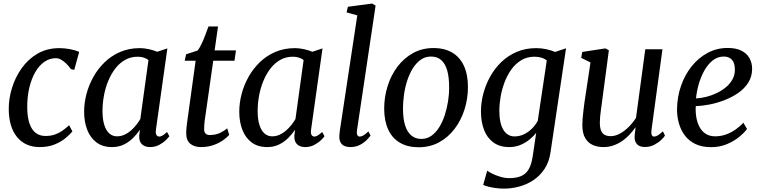

<svg xmlns="http://www.w3.org/2000/svg" viewBox="-20 -838 4388 1107"><path d="M209.5 10Q125.5 10 78.2 -48Q31 -106 30.5 -209Q30 -268 48.8 -329.8Q67.5 -391.5 104.5 -444Q141.5 -496.5 196.2 -528.5Q251 -560.5 323 -560.5Q350.5 -560.5 382.5 -554.8Q414.5 -549 436.5 -538.5L408 -435L389 -439.5Q377 -456.5 362.2 -471Q347.5 -485.5 332.2 -494Q317 -502.5 302 -502.5Q266.5 -502.5 236.2 -481.8Q206 -461 183.8 -422.8Q161.5 -384.5 149 -332.2Q136.5 -280 137 -217Q137.5 -163 149.8 -126.8Q162 -90.5 185.2 -72.2Q208.5 -54 242.5 -54Q272 -54 295.5 -62Q319 -70 339 -84Q359 -98 378.5 -116L397.5 -80.5Q384 -63.5 358.2 -42Q332.5 -20.5 295.2 -5.2Q258 10 209.5 10Z M879 -90.5Q876 -67.5 882.5 -59Q889 -50.5 898 -50.5Q907 -50.5 917.8 -57Q928.5 -63.5 943 -77L956.5 -52.5Q951.5 -45 936.2 -30Q921 -15 897.5 -2.5Q874 10 845 10Q816 10 798.8 -5.8Q781.5 -21.5 782.5 -55.5L787 -90Q770.5 -66 747.5 -42.8Q724.5 -19.5 694.2 -4.8Q664 10 626 10Q572.5 10 536.8 -16.5Q501 -43 483 -89.2Q465 -135.5 465 -194.5Q465 -244 478.5 -295.8Q492 -347.5 518.5 -394.8Q545 -442 583.8 -479.5Q622.5 -517 673.5 -538.8Q724.5 -560.5 786.5 -560.5Q810.5 -560.5 838 -554.5Q865.5 -548.5 886.5 -539.5L945 -559ZM836 -492Q823.5 -501.5 807.8 -506.2Q792 -511 774 -511Q733.5 -511 701 -492.5Q668.5 -474 644.2 -442.2Q620 -410.5 603.5 -370Q587 -329.5 579 -285.2Q571 -241 571 -198Q571 -149.5 581.5 -117Q592 -84.5 610.8 -68.2Q629.5 -52 654.5 -52Q677 -52 697.2 -61Q717.5 -70 734.5 -85Q751.5 -100 765.2 -117.2Q779 -134.5 789 -151.5Z M1165 -175.5Q1162 -157 1160.2 -143.2Q1158.5 -129.5 1157.8 -117.8Q1157 -106 1157 -92.5Q1157 -76.5 1165.2 -68Q1173.5 -59.5 1189 -59.5Q1223.5 -59.5 1248.8 -71.8Q1274 -84 1290 -98L1301.5 -60Q1288.5 -45 1265.2 -28.8Q1242 -12.5 1210 -1.2Q1178 10 1138.5 10Q1101 10 1077.2 -9Q1053.5 -28 1053.5 -72Q1053.5 -77.5 1054 -85.2Q1054.5 -93 1055.5 -103.5Q1056.5 -114 1058.2 -127.8Q1060 -141.5 1062.5 -159L1108 -488H1045L1053 -525L1119 -546.5Q1129.5 -558.5 1141.2 -583.2Q1153 -608 1163.8 -636.2Q1174.5 -664.5 1182 -685.5H1237L1217.5 -547.5H1340.5L1332 -488H1209.5Z M1773.5 -90.5Q1770.5 -67.5 1777 -59Q1783.5 -50.5 1792.5 -50.5Q1801.5 -50.5 1812.2 -57Q1823 -63.5 1837.5 -77L1851 -52.5Q1846 -45 1830.8 -30Q1815.5 -15 1792 -2.5Q1768.5 10 1739.5 10Q1710.5 10 1693.2 -5.8Q1676 -21.5 1677 -55.5L1681.5 -90Q1665 -66 1642 -42.8Q1619 -19.5 1588.8 -4.8Q1558.5 10 1520.5 10Q1467 10 1431.2 -16.5Q1395.5 -43 1377.5 -89.2Q1359.5 -135.5 1359.5 -194.5Q1359.5 -244 1373 -295.8Q1386.5 -347.5 1413 -394.8Q1439.5 -442 1478.2 -479.5Q1517 -517 1568 -538.8Q1619 -560.5 1681 -560.5Q1705 -560.5 1732.5 -554.5Q1760 -548.5 1781 -539.5L1839.5 -559ZM1730.5 -492Q1718 -501.5 1702.2 -506.2Q1686.5 -511 1668.5 -511Q1628 -511 1595.5 -492.5Q1563 -474 1538.8 -442.2Q1514.5 -410.5 1498 -370Q1481.5 -329.5 1473.5 -285.2Q1465.5 -241 1465.5 -198Q1465.5 -149.5 1476 -117Q1486.5 -84.5 1505.2 -68.2Q1524 -52 1549 -52Q1571.5 -52 1591.8 -61Q1612 -70 1629 -85Q1646 -100 1659.8 -117.2Q1673.5 -134.5 1683.5 -151.5Z M2038 -85Q2035.5 -68.5 2040.2 -59.5Q2045 -50.5 2053.5 -50.5Q2063 -50.5 2074.5 -56.8Q2086 -63 2104 -80.5L2116.5 -56.5Q2110.5 -47.5 2095.2 -31.8Q2080 -16 2056 -3Q2032 10 1998.5 10Q1981 10 1966.8 4Q1952.5 -2 1944.2 -15.8Q1936 -29.5 1936.5 -52Q1936.5 -56 1937 -62.8Q1937.5 -69.5 1938.5 -76.8Q1939.5 -84 1940 -89L2040 -749.5L1978 -766.5L1986 -799L2126 -817.5L2145.5 -805.5Z M2479 -561Q2543.5 -561 2587.8 -534.5Q2632 -508 2655 -457.8Q2678 -407.5 2678 -336Q2678 -269 2658.2 -206.8Q2638.5 -144.5 2601.2 -95.2Q2564 -46 2511.5 -17.5Q2459 11 2394 11Q2330.5 11 2286 -15Q2241.5 -41 2218.5 -90.5Q2195.5 -140 2195 -210.5Q2195 -278.5 2214.8 -341.5Q2234.5 -404.5 2271.8 -453.8Q2309 -503 2361.5 -532Q2414 -561 2479 -561ZM2465.5 -512Q2432 -512 2406 -493.8Q2380 -475.5 2360.5 -444.5Q2341 -413.5 2328.2 -374.5Q2315.5 -335.5 2309.5 -293.5Q2303.5 -251.5 2303.5 -212.5Q2303.5 -153 2316 -114.2Q2328.5 -75.5 2352.2 -56.2Q2376 -37 2409.5 -37Q2442 -37 2467.8 -55.5Q2493.5 -74 2512.8 -105Q2532 -136 2544.5 -174.8Q2557 -213.5 2563.5 -255.2Q2570 -297 2569.5 -336Q2569.5 -394 2558 -433Q2546.5 -472 2523.5 -492Q2500.5 -512 2465.5 -512Z M3154.5 37.5Q3146.5 96 3119.2 136.5Q3092 177 3053.5 202Q3015 227 2971.5 238.2Q2928 249.5 2886.5 249.5Q2863.5 249.5 2840 246.5Q2816.5 243.5 2796.8 238.5Q2777 233.5 2766 228L2789 146Q2800 154.5 2820.2 164.2Q2840.5 174 2865.8 181.5Q2891 189 2916.5 189Q2957 189 2984.5 177.2Q3012 165.5 3028.2 138Q3044.5 110.5 3051.5 62.5L3071.5 -72.5Q3055.5 -51.5 3032.2 -32.8Q3009 -14 2979.8 -2Q2950.5 10 2916.5 10Q2861.5 10 2825 -16.5Q2788.5 -43 2770.8 -89.2Q2753 -135.5 2753 -195.5Q2753 -245 2766.2 -296.5Q2779.5 -348 2805.5 -395.2Q2831.5 -442.5 2870 -479.8Q2908.5 -517 2959 -538.8Q3009.5 -560.5 3071.5 -560.5Q3102 -560.5 3131 -554Q3160 -547.5 3180.5 -538.5L3243.5 -559.5ZM3132.5 -489.5Q3119 -500.5 3100.5 -505.8Q3082 -511 3061.5 -511Q3019 -511 2986 -491.2Q2953 -471.5 2929 -438.5Q2905 -405.5 2889.5 -364.8Q2874 -324 2866.5 -281Q2859 -238 2859 -199Q2859 -163.5 2864.8 -136.2Q2870.5 -109 2882 -90Q2893.5 -71 2909.8 -61.2Q2926 -51.5 2946.5 -51.5Q2976.5 -51.5 3002.5 -64.5Q3028.5 -77.5 3048.8 -98.2Q3069 -119 3080.5 -141.5Z M3459 10Q3425 10 3397.8 -2Q3370.5 -14 3354.2 -41.5Q3338 -69 3337.5 -116Q3337.5 -133 3339.2 -154.5Q3341 -176 3343.8 -200Q3346.5 -224 3349.8 -247.8Q3353 -271.5 3356.5 -291.5L3384.5 -478L3331 -504.5L3337 -538.5L3470.5 -559L3490.5 -548L3456 -288.5Q3453.5 -268 3450.5 -246.8Q3447.5 -225.5 3444.8 -205Q3442 -184.5 3440.2 -166Q3438.5 -147.5 3438.5 -132Q3438.5 -101 3446 -83.8Q3453.5 -66.5 3467.5 -59.8Q3481.5 -53 3501.5 -53Q3527.5 -53 3554.8 -68Q3582 -83 3606 -107.2Q3630 -131.5 3647 -158.5L3700.5 -554H3799.5L3736 -87Q3733.5 -68.5 3738 -59.5Q3742.5 -50.5 3751 -50.5Q3761 -50.5 3772.8 -57.5Q3784.5 -64.5 3802 -81L3814 -56Q3809 -47.5 3792.8 -31.8Q3776.5 -16 3752.2 -3.2Q3728 9.5 3698 9.5Q3666.5 9.5 3652 -7.5Q3637.5 -24.5 3639 -52Q3639 -54 3639.5 -59.8Q3640 -65.5 3641 -73Q3642 -80.5 3642.8 -88.2Q3643.5 -96 3644.5 -102.5L3643 -103Q3628 -81.5 3609.2 -61.2Q3590.5 -41 3567.2 -25Q3544 -9 3517 0.5Q3490 10 3459 10Z M4287 -94.5Q4272.5 -74 4243 -49.5Q4213.5 -25 4171.8 -7.2Q4130 10.5 4079.5 10.5Q4026.5 10.5 3988.8 -8Q3951 -26.5 3927.8 -58Q3904.5 -89.5 3893.8 -128.8Q3883 -168 3883.5 -209.5Q3884.5 -280.5 3906.8 -344Q3929 -407.5 3968.5 -456.5Q4008 -505.5 4060.8 -533.5Q4113.5 -561.5 4175.5 -561.5Q4223.5 -561.5 4254.5 -546Q4285.5 -530.5 4300.8 -503.5Q4316 -476.5 4316.5 -442.5Q4316.5 -396.5 4294.2 -361.5Q4272 -326.5 4235 -301.2Q4198 -276 4154.5 -259.5Q4111 -243 4068 -235Q4025 -227 3991.5 -226Q3989.5 -194 3994.5 -163Q3999.5 -132 4012.8 -106.8Q4026 -81.5 4048.5 -66.8Q4071 -52 4103.5 -52Q4134 -52 4162.5 -61.5Q4191 -71 4217.2 -88.8Q4243.5 -106.5 4266 -130.5ZM4153.5 -512Q4117.5 -512 4089.2 -489.5Q4061 -467 4040.8 -430.8Q4020.5 -394.5 4008.5 -352.2Q3996.5 -310 3993 -270.5Q4022 -272 4053.5 -280Q4085 -288 4114.2 -302.2Q4143.5 -316.5 4167 -336.5Q4190.5 -356.5 4204 -382Q4217.5 -407.5 4217 -437.5Q4217 -474.5 4200.2 -493.2Q4183.5 -512 4153.5 -512Z"/></svg>

Font: Merriweather 36pt
Style: Italic
Weight: 400
Italic angle: -7.8°
Version: Version 2.101